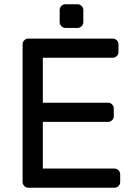

<svg xmlns="http://www.w3.org/2000/svg" viewBox="-20 -881 632 901"><path d="M86 0ZM181 -309H487Q498 -309 506 -317Q514 -325 514 -336V-372Q514 -383 506 -391Q498 -399 487 -399H181V-610H509Q520 -610 528 -618Q536 -626 536 -637V-673Q536 -684 528 -692Q520 -700 509 -700H113Q102 -700 94 -692Q86 -684 86 -673V-27Q86 -16 94 -8Q102 0 113 0H517Q528 0 536 -8Q544 -16 544 -27V-63Q544 -74 536 -82Q528 -90 517 -90H181ZM344 -750H287Q276 -750 268 -758Q260 -766 260 -777V-834Q260 -845 268 -853Q276 -861 287 -861H344Q355 -861 363 -853Q371 -845 371 -834V-777Q371 -766 363 -758Q355 -750 344 -750Z"/></svg>

Font: Hezaedrus
Style: Regular
Weight: 400
Designer: Hubert & Fischer
Foundry: Hubert & Fischer
Version: Version 1.10;September 3, 2019;FontCreator 11.5.0.2425 64-bi